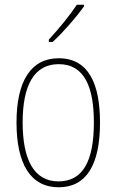

<svg xmlns="http://www.w3.org/2000/svg" viewBox="-20 -784 495 814"><path d="M336 -757V-764H306C273 -715 232 -665 187 -616V-606H203C246 -645 302 -709 336 -757ZM404 -264C404 -428 356 -537 229 -537C111 -537 50 -440 50 -265C50 -88 110 10 229 10C347 10 404 -87 404 -264ZM76 -265C76 -423 125 -512 229 -512C339 -512 378 -413 378 -265C378 -102 332 -15 228 -15C124 -15 76 -107 76 -265Z"/></svg>

Font: Noto Sans Ethiopic Condensed Thin
Style: Regular
Weight: 100
Width: 3
Designer: Monotype Design Team
Foundry: Monotype Imaging Inc.
Version: Version 2.102